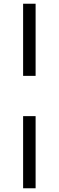

<svg xmlns="http://www.w3.org/2000/svg" viewBox="-20 -839 315 1030"><path d="M171 -432H104V-819H171ZM171 171H104V-216H171Z"/></svg>

Font: Libre Caslon Text
Style: Regular
Weight: 400
Designer: Pablo Impallari, Rodrigo Fuenzalida
Foundry: Pablo Impallari, Rodrigo Fuenzalida
Version: Version 1.002